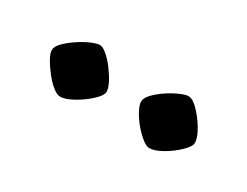

<svg xmlns="http://www.w3.org/2000/svg" viewBox="-31 -826 469 365"><g transform="rotate(30 204.0 -643.5)"><path d="M295 -582Q289 -582 279 -590Q269 -598 259.5 -609.5Q250 -621 244 -632.5Q238 -644 238 -651Q238 -659 246.5 -668Q255 -677 267.5 -685.5Q280 -694 292.5 -699.5Q305 -705 311 -705Q319 -705 328 -697Q337 -689 346 -677Q355 -665 360.5 -653.5Q366 -642 366 -634Q366 -626 353 -613.5Q340 -601 323.5 -591.5Q307 -582 295 -582ZM100 -582Q93 -582 83.5 -589.5Q74 -597 64.5 -609Q55 -621 48.5 -632.5Q42 -644 42 -651Q42 -659 51 -668Q60 -677 72.5 -685.5Q85 -694 97.5 -699.5Q110 -705 117 -705Q123 -705 132.5 -697Q142 -689 151 -677Q160 -665 166 -653.5Q172 -642 172 -634Q172 -626 158.5 -613.5Q145 -601 128 -591.5Q111 -582 100 -582Z"/></g></svg>

Font: Texturina 12pt
Style: Regular
Weight: 400
Designer: Guillermo Torres Carreño
Foundry: Omnibus-Type
Version: Version 1.002